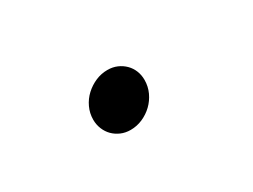

<svg xmlns="http://www.w3.org/2000/svg" viewBox="-28 -320 657 498"><g transform="rotate(-30 300.0 -71.5)"><path d="M265.6 10.7Q250 10.7 237.1 5.1Q224.1 -0.5 214.6 -10Q205.1 -19.5 199.7 -32.7Q194.3 -45.9 194.3 -60.5Q194.3 -80.1 202.4 -97.2Q210.4 -114.3 224.1 -127Q237.8 -139.6 254.9 -147Q272 -154.3 290.5 -154.3Q306.2 -154.3 319.1 -148.7Q332 -143.1 341.6 -133.5Q351.1 -124 356.2 -111.3Q361.3 -98.6 361.3 -84Q361.3 -64.5 353.3 -47.1Q345.2 -29.8 332 -17.1Q318.8 -4.4 301.5 3.2Q284.2 10.7 265.6 10.7Z"/></g></svg>

Font: Courier Prime
Style: Italic
Weight: 400
Monospace: yes
Designer: Alan Dague-Greene
Foundry: Quote-Unquote Apps
Version: Version 1.202